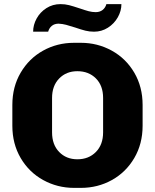

<svg xmlns="http://www.w3.org/2000/svg" viewBox="-20 -903 753 933"><path d="M40 -292V-393Q40 -481 80.5 -550Q121 -619 189.5 -657Q258 -695 340 -695H373Q454 -695 523 -657Q592 -619 632.5 -550Q673 -481 673 -393V-292Q673 -204 632.5 -135Q592 -66 523.5 -28Q455 10 373 10H340Q259 10 190 -28Q121 -66 80.5 -135Q40 -204 40 -292ZM481 -260V-427Q481 -487 446 -522Q411 -557 356 -557Q302 -557 267.5 -521.5Q233 -486 233 -427V-260Q233 -200 267.5 -164.5Q302 -129 356 -129Q411 -129 446 -164.5Q481 -200 481 -260ZM437 -749Q415 -749 395 -754Q375 -759 346 -769Q318 -778 301 -782.5Q284 -787 265 -788Q245 -788 232 -777.5Q219 -767 214 -749H141Q141 -782 158 -813Q175 -844 205.5 -863.5Q236 -883 274 -883Q296 -883 315.5 -878Q335 -873 368 -862Q394 -853 411 -848.5Q428 -844 445 -844Q465 -844 478.5 -854.5Q492 -865 497 -883H570Q570 -850 552.5 -819Q535 -788 504.5 -768.5Q474 -749 437 -749Z"/></svg>

Font: Chivo ExtraBold
Style: Regular
Weight: 800
Designer: Hector Gatti
Foundry: Omnibus-Type
Version: Version 1.007